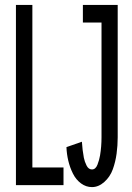

<svg xmlns="http://www.w3.org/2000/svg" viewBox="-20 -755 540 783"><path d="M355 8Q331 8 310.5 -7Q290 -22 277.5 -47Q265 -72 258.5 -99.5Q252 -127 251 -155L314 -177Q315 -160 317 -143.5Q319 -127 322 -111.5Q325 -96 333 -80Q341 -64 355 -64Q370 -64 377.5 -83.5Q385 -103 388 -121Q391 -139 392.5 -157.5Q394 -176 394 -195V-663H318V-735H460V-195Q460 -162 455.5 -128.5Q451 -95 440 -64.5Q429 -34 405.5 -13Q382 8 355 8ZM45 0V-735H112V-72H239V0Z"/></svg>

Font: Iosevka SS01
Style: Regular
Weight: 400
Monospace: yes
Designer: Belleve Invis
Foundry: Belleve Invis
Version: 2.3.3; ttfautohint (v1.8.3)